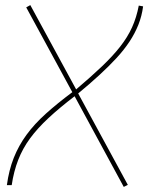

<svg xmlns="http://www.w3.org/2000/svg" viewBox="-20 -727 582 754"><path d="M466 7 273 -349Q214 -304 170.5 -263.5Q127 -223 98 -183.5Q69 -144 51.5 -99Q34 -54 26 0H7Q15 -59 34 -107Q53 -155 84 -197.5Q115 -240 160 -280.5Q205 -321 264 -365L83 -698L99 -707L279 -376Q338 -426 380.5 -466.5Q423 -507 452 -544Q481 -581 498.5 -619.5Q516 -658 525 -705L542 -702Q537 -664 523.5 -630Q510 -596 488.5 -563.5Q467 -531 437.5 -499Q408 -467 370.5 -432.5Q333 -398 287 -360L482 -1Z"/></svg>

Font: Georama ExtraCondensed Thin Thin
Style: Italic
Weight: 250
Italic angle: -9°
Version: Version 1.001